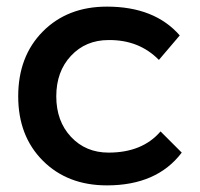

<svg xmlns="http://www.w3.org/2000/svg" viewBox="-20 -556 604 580"><path d="M460 -375Q400 -436 308 -435Q239 -435 194.5 -387.5Q150 -340 150 -265Q150 -190 194.5 -142.5Q239 -95 308 -95Q410 -95 465 -159L529 -95Q454 4 303 4Q184 4 109.5 -70.5Q35 -145 35 -265Q35 -386 109.5 -461Q184 -536 303 -536Q447 -536 523 -449Z"/></svg>

Font: Montserrat-Arabic
Style: Regular
Weight: 400
Designer: Mohamed Gaber
Foundry: Kief Type Foundry
Version: Version 5.008;PS 005.008;hotconv 1.0.88;makeotf.lib2.5.64775